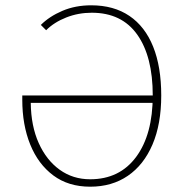

<svg xmlns="http://www.w3.org/2000/svg" viewBox="-20 -692 684 724"><path d="M320 12Q238 12 181 -30.5Q124 -73 94 -147Q64 -221 64 -316Q64 -320 64 -324Q64 -328 64 -332H560V-304H96Q97 -217 126 -152.5Q155 -88 205 -52Q255 -16 320 -16Q431 -16 493.5 -100.5Q556 -185 556 -332Q556 -479 497.5 -561.5Q439 -644 326 -644Q275 -644 229.5 -626Q184 -608 154 -578L134 -598Q166 -630 215 -651Q264 -672 324 -672Q409 -672 468 -632Q527 -592 557.5 -516Q588 -440 588 -332Q588 -224 555 -147Q522 -70 462 -29Q402 12 320 12Z"/></svg>

Font: Source Sans 3 Variable
Style: Regular
Weight: 200
Designer: Paul D. Hunt
Foundry: Adobe Systems Incorporated
Version: Version 3.026